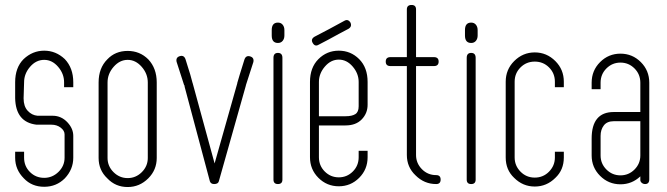

<svg xmlns="http://www.w3.org/2000/svg" viewBox="-20 -741 2687 773"><path d="M238 -390V-410Q238 -444 214 -472Q190 -500 158 -500Q125 -500 101 -472Q77 -444 77 -410L75 -345Q75 -313 91.5 -295Q108 -277 131 -275H192Q227 -275 252 -248Q275 -223 275 -194V-106Q275 -59 241 -23Q207 11 158 11Q108 11 76 -23Q41 -58 41 -106V-130H77V-106Q77 -72 100.5 -48.5Q124 -25 158 -25Q191 -25 215.5 -49Q240 -73 240 -106V-139V-162V-181V-200Q240 -215 224.5 -227Q209 -239 187 -239H127Q43 -249 41 -346V-410Q41 -469 75 -503Q111 -537 158 -537Q205 -537 241 -503Q275 -467 275 -410V-390Z M412 -23Q377 -56 377 -105V-409Q377 -467 412 -502Q444 -536 494 -536Q543 -536 577 -502Q611 -466 611 -409V-105Q611 -57 577 -23Q542 12 494 12Q445 12 412 -23ZM413 -355V-354V-105Q413 -72 437 -48Q461 -24 494 -24Q527 -24 551 -48Q575 -72 575 -105V-409Q575 -444 550.5 -472Q526 -500 494 -500Q462 -500 437.5 -472Q413 -444 413 -409Z M968 -421 970 -397 861 -11Q858 0 842 0Q829 0 825 -11L723 -393Q723 -399 738.5 -407Q754 -415 756 -405L844 -83L936 -408ZM969 -395 935 -406 945 -440Q951 -460 955 -472Q955 -472 964 -501Q970 -519 987 -514Q1004 -509 1000 -491ZM691 -492Q687 -510 704 -515Q721 -520 727 -502Q727 -502 736 -473Q740 -461 746 -441L755 -408L722 -396Z M1074 -598V-620Q1074 -650 1099 -650Q1111 -650 1118 -641.5Q1125 -633 1125 -620V-598Q1125 -585 1118 -576.5Q1111 -568 1099 -568Q1074 -568 1074 -598ZM1117 -455V-408V-18Q1117 0 1099 0Q1081 0 1081 -18V-477Q1081 -477 1081 -508Q1081 -528 1099 -528Q1117 -528 1117 -508Z M1264 -236V-108Q1264 -74 1287.5 -50.5Q1311 -27 1344 -27Q1377 -27 1400.5 -50.5Q1424 -74 1424 -108V-134H1460V-108Q1460 -59 1426 -25Q1392 9 1344 9Q1296 9 1262 -25Q1228 -59 1228 -108V-411Q1228 -469 1262 -503Q1296 -537 1344 -537Q1392 -537 1426 -503Q1460 -469 1460 -411V-319Q1460 -285 1436.5 -260.5Q1413 -236 1371 -236ZM1264 -273H1371Q1397 -273 1410.5 -281.5Q1424 -290 1424 -313V-411Q1424 -445 1400 -473Q1376 -501 1344 -501Q1312 -501 1288 -473Q1264 -445 1264 -411ZM1383 -625 1300 -581 1347 -605 1263 -561Q1248 -552 1239 -568Q1230 -583 1246 -593L1330 -637L1283 -612L1366 -657Q1381 -666 1391 -650Q1398 -634 1383 -625Z M1754 -18Q1754 0 1736 0Q1688 0 1653 -35Q1618 -68 1618 -117V-475H1552Q1533 -475 1533 -493Q1533 -511 1552 -511H1618V-703Q1618 -721 1637 -721Q1655 -721 1655 -703V-512V-475V-117Q1655 -84 1678.5 -60Q1702 -36 1736 -36Q1754 -36 1754 -18ZM1638 -475 1640 -511H1727Q1746 -511 1746 -493Q1746 -475 1727 -475Z M1852 -598V-620Q1852 -650 1877 -650Q1889 -650 1896 -641.5Q1903 -633 1903 -620V-598Q1903 -585 1896 -576.5Q1889 -568 1877 -568Q1852 -568 1852 -598ZM1895 -455V-408V-18Q1895 0 1877 0Q1859 0 1859 -18V-477Q1859 -477 1859 -508Q1859 -528 1877 -528Q1895 -528 1895 -508Z M2214 -390V-412Q2214 -446 2190.5 -469.5Q2167 -493 2133 -493Q2099 -493 2075.5 -469.5Q2052 -446 2052 -412V-107Q2052 -74 2075.5 -50Q2099 -26 2133 -26Q2167 -26 2190.5 -50Q2214 -74 2214 -107V-130H2250V-107Q2250 -57 2216 -25Q2181 10 2133 10Q2085 10 2050 -25Q2016 -57 2016 -107V-412Q2016 -461 2050 -495Q2085 -530 2133 -530Q2181 -530 2216 -495Q2250 -461 2250 -412V-390Z M2558 -290V-408Q2558 -442 2534.5 -465.5Q2511 -489 2478 -489Q2445 -489 2421.5 -465.5Q2398 -442 2398 -408V-382H2362V-408Q2362 -457 2396 -491Q2430 -525 2478 -525Q2526 -525 2560 -491Q2594 -457 2594 -408V-115V-114V-113V-106V-80V-19Q2594 0 2577 0Q2569 0 2563 -5.5Q2557 -11 2558 -19V-31Q2524 1 2478 1Q2430 1 2396 -33Q2362 -67 2362 -115V-183Q2362 -290 2451 -290ZM2558 -253H2451Q2424 -253 2411 -236Q2398 -219 2398 -194V-115Q2398 -82 2421.5 -58.5Q2445 -35 2478 -35Q2511 -35 2534.5 -58.5Q2558 -82 2558 -115Z"/></svg>

Font: Aaram
Style: Regular
Weight: 400
Designer: Tharique Azeez
Foundry: Tharique Azeez
Version: Version 1.7